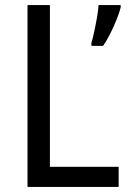

<svg xmlns="http://www.w3.org/2000/svg" viewBox="-20 -734 508 754"><path d="M88 0V-714H176V-79H446V0ZM454 -705Q449 -685 438 -657.5Q427 -630 413 -602Q399 -574 385 -554H339V-566Q344 -582 350 -609.5Q356 -637 361 -666Q366 -695 367 -714H454Z"/></svg>

Font: Noto Sans Hebrew SemiCondensed
Style: Regular
Weight: 400
Width: 4
Designer: Monotype Design Team
Foundry: Monotype Imaging Inc.
Version: Version 2.004; ttfautohint (v1.8.4.7-5d5b)